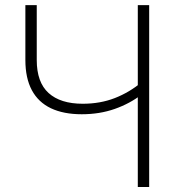

<svg xmlns="http://www.w3.org/2000/svg" viewBox="-20 -748 713 768"><path d="M307.1 -291Q234.4 -291 183.8 -314.9Q133.3 -338.9 107.4 -387.2Q81.5 -435.5 81.5 -507.8V-727.5H127V-507.8Q127 -418.9 174.3 -376Q221.7 -333 311 -333Q380.9 -333 439.2 -355.7Q497.6 -378.4 547.4 -419.9V-370.6Q499.5 -333.5 439 -312.3Q378.4 -291 307.1 -291ZM531.2 0V-727.5H576.7V0Z"/></svg>

Font: Inter 20pt ExtraLight
Style: Regular
Weight: 250
Version: Version 4.001;git-66647c0bb